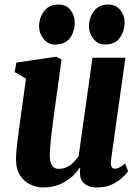

<svg xmlns="http://www.w3.org/2000/svg" viewBox="-20 -815 610 845"><path d="M168 10Q143.5 10 116.2 -1.8Q89 -13.5 69.8 -40.8Q50.5 -68 50.5 -114Q50.5 -130.5 52.5 -152.8Q54.5 -175 57.5 -199.5Q60.5 -224 63.8 -247.8Q67 -271.5 69.5 -290.5L94.5 -469L44.5 -498L52 -539.5L227.5 -565.5L251 -553L219 -322Q213.5 -284 209.8 -252.5Q206 -221 203.5 -196.8Q201 -172.5 200 -156.5Q199 -140.5 199 -133Q199 -112 203.5 -98.5Q208 -85 216.8 -78.5Q225.5 -72 238.5 -72Q257 -72 272.8 -79Q288.5 -86 301.8 -98.8Q315 -111.5 326 -127.5L387 -561H532L468.5 -110.5Q466.5 -93.5 470 -83Q473.5 -72.5 487 -72.5Q494 -72.5 504.5 -77.2Q515 -82 530.5 -95.5L544 -61.5Q532.5 -45.5 513 -28.8Q493.5 -12 467.5 -1Q441.5 10 408 10Q378.5 10 360.5 -0.5Q342.5 -11 336 -29Q334 -33.5 333.2 -39Q332.5 -44.5 332 -50.2Q331.5 -56 332 -62.2Q332.5 -68.5 333 -75.5L331 -76.5Q320 -61 305 -45.5Q290 -30 270.2 -17.5Q250.5 -5 225 2.5Q199.5 10 168 10ZM221 -619Q191.5 -619 171.5 -644.2Q151.5 -669.5 152 -700Q153 -739.5 175.2 -767.2Q197.5 -795 236.5 -795Q272 -795 290.5 -770.5Q309 -746 309 -717Q309 -677 288.2 -648Q267.5 -619 221 -619ZM440.5 -619Q411 -619 391 -644.2Q371 -669.5 371.5 -700Q372.5 -739.5 394.2 -767.2Q416 -795 456 -795Q490.5 -795 509.8 -770.5Q529 -746 528.5 -717Q528 -677 507 -648Q486 -619 440.5 -619Z"/></svg>

Font: Merriweather 24pt SemiCondensed Black
Style: Italic
Weight: 900
Width: 4
Italic angle: -7.8°
Designer: Eben Sorkin
Foundry: Eben Sorkin
Version: Version 2.101